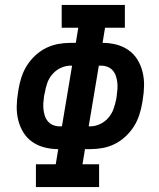

<svg xmlns="http://www.w3.org/2000/svg" viewBox="-20 -755 640 775"><path d="M125 0V-92H205L215 -153Q187 -153 159.5 -160Q132 -167 110 -182.5Q88 -198 74 -221Q60 -244 53.5 -270.5Q47 -297 47.5 -326Q48 -355 53 -383L55 -396Q59 -420 67 -444.5Q75 -469 89 -491Q103 -513 123 -531.5Q143 -550 166.5 -561.5Q190 -573 215 -577.5Q240 -582 265 -582H286L296 -643H229V-735H484V-643H404L394 -582Q423 -582 450 -575Q477 -568 499 -552.5Q521 -537 535 -514Q549 -491 555.5 -464.5Q562 -438 561.5 -409Q561 -380 556 -352L554 -339Q550 -315 542 -290.5Q534 -266 520 -244Q506 -222 486 -203.5Q466 -185 442.5 -173.5Q419 -162 394 -157.5Q369 -153 344 -153H323L313 -92H380V0ZM221 -245H230L271 -490H265Q245 -490 225.5 -481Q206 -472 192 -456Q178 -440 171 -420.5Q164 -401 161 -381L158 -368Q156 -354 155 -340Q154 -326 155.5 -313Q157 -300 161 -287.5Q165 -275 173.5 -265Q182 -255 194.5 -250Q207 -245 221 -245ZM338 -245H344Q364 -245 383.5 -254Q403 -263 417 -279Q431 -295 438 -314.5Q445 -334 449 -354L451 -367Q453 -381 454 -395Q455 -409 453.5 -422Q452 -435 448 -447.5Q444 -460 435.5 -470Q427 -480 414.5 -485Q402 -490 388 -490H379Z"/></svg>

Font: Iosevka Curly Slab SmBdEx
Style: Italic
Weight: 600
Width: 7
Italic angle: -9°
Monospace: yes
Designer: Belleve Invis
Foundry: Belleve Invis
Version: Version 11.1.0; ttfautohint (v1.8.3)